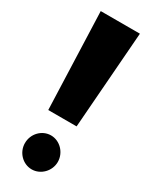

<svg xmlns="http://www.w3.org/2000/svg" viewBox="-201 -772 682 862"><g transform="rotate(30 139.5 -341.5)"><path d="M47.4 -43.9C47.4 3.9 85.9 43.5 132.3 43.5C178.7 43.5 217.8 3.4 217.8 -43.9C217.8 -91.8 178.7 -132.3 132.3 -132.3C85.9 -132.3 47.4 -92.8 47.4 -43.9ZM210.9 -224.6 249 -727.1H45.9L64 -224.6Z"/></g></svg>

Font: Luckiest Guy
Style: Regular
Weight: 400
Designer: Astigmatic (AOETI)
Foundry: Astigmatic (AOETI)
Version: Version 1.001